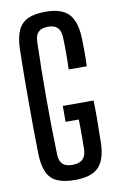

<svg xmlns="http://www.w3.org/2000/svg" viewBox="-91 -858 567 916"><g transform="rotate(-10 192.5 -400.5)"><path d="M197 7.5Q143 7.5 110.2 -7.5Q77.5 -22.5 62.5 -55.5Q47.5 -88.5 45.5 -141.5Q44 -203.5 43.5 -268.2Q43 -333 43 -398.5Q43 -464 43.5 -528.8Q44 -593.5 45.5 -654.5Q47.5 -710 63 -743.8Q78.5 -777.5 111 -792.5Q143.5 -807.5 196 -807.5Q272 -807.5 306.8 -773Q341.5 -738.5 345.5 -659Q347 -624.5 347 -588.2Q347 -552 345.5 -517H258Q259.5 -554.5 259.5 -595.5Q259.5 -636.5 258 -673.5Q256.5 -705 241.5 -720Q226.5 -735 196 -735Q164.5 -735 149.2 -720Q134 -705 133 -673.5Q131 -606.5 130 -537.8Q129 -469 129 -400.2Q129 -331.5 130 -263Q131 -194.5 133 -127Q134 -95.5 149.2 -80.5Q164.5 -65.5 197 -65.5Q229 -65.5 245.8 -80.5Q262.5 -95.5 264 -127Q264.5 -150 264.8 -175.2Q265 -200.5 264.8 -225.5Q264.5 -250.5 264 -273.5H200V-350.5H349Q350.5 -310.5 350.2 -258Q350 -205.5 348.5 -141.5Q345.5 -62 310.2 -27.2Q275 7.5 197 7.5Z"/></g></svg>

Font: Big Shoulders Display Thin SemiBold
Style: Regular
Weight: 600
Version: Version 2.002